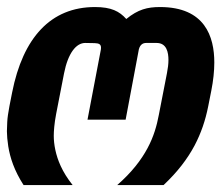

<svg xmlns="http://www.w3.org/2000/svg" viewBox="-20 -536 642 556"><path d="M48.3 0H190.4C175.3 -19 164.1 -37.1 155.8 -55.2C141.1 -86.9 135.7 -118.7 135.7 -142.6C135.7 -155.3 137.2 -178.2 142.6 -206.1L165.5 -323.7C176.8 -381.3 200.2 -412.1 227.5 -411.6L254.4 -411.1C267.1 -410.6 272.5 -407.7 272.5 -397.5C272.5 -394.5 272 -391.1 271 -386.7L233.4 -189.5H343.8L380.9 -386.7C383.3 -405.8 393.1 -411.6 402.8 -411.6H433.6C462.9 -411.6 467.8 -383.8 467.8 -362.3C467.8 -351.1 466.3 -338.4 463.4 -323.7L439.9 -203.1C434.1 -172.4 425.3 -140.6 407.2 -106.9C389.2 -73.2 362.3 -37.6 319.3 0H453.6C495.1 -39.1 522.9 -76.2 543.5 -114.7C562 -149.9 574.7 -186.5 583 -228.5L591.8 -272.9C597.7 -302.7 600.6 -330.1 600.6 -355C600.6 -429.7 573.7 -515.6 443.4 -515.6C406.7 -515.6 379.9 -508.8 345.7 -481C325.7 -503.4 302.2 -515.6 254.9 -515.6C127 -515.6 46.4 -426.8 15.1 -268.1L7.3 -228.5C3.9 -210 1.5 -194.8 1 -183.1C0.5 -170.9 0 -162.1 0 -155.8C0 -144.5 1.5 -127.4 3.9 -112.3C9.3 -79.1 21 -42.5 48.3 0Z"/></svg>

Font: Hack
Style: Bold Oblique
Weight: 700
Italic angle: -12°
Monospace: yes
Designer: Christopher Simpkins
Foundry: Christopher Simpkins
Version: Version 2.010